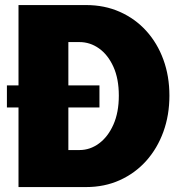

<svg xmlns="http://www.w3.org/2000/svg" viewBox="-20 -758 742 778"><path d="M55 0V-737.5H329Q403.5 -737.5 465.5 -710Q527.5 -682.5 572.5 -633Q617.5 -583.5 642 -516.5Q666.5 -449.5 666.5 -370.5Q666.5 -291.5 642 -224Q617.5 -156.5 572.5 -106.2Q527.5 -56 465.5 -28Q403.5 0 329 0ZM302 -587.5H257V-150H302Q345 -150 381.2 -176.8Q417.5 -203.5 439.5 -253Q461.5 -302.5 461.5 -370.5Q461.5 -439 439.5 -487.5Q417.5 -536 381.2 -561.8Q345 -587.5 302 -587.5ZM8 -322.5V-412H383V-322.5Z"/></svg>

Font: Epilogue Black
Style: Regular
Weight: 900
Designer: Tyler Finck
Foundry: Etcetera Type Co
Version: Version 2.111; ttfautohint (v1.8.3)